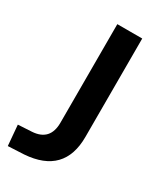

<svg xmlns="http://www.w3.org/2000/svg" viewBox="-191 -776 728 855"><g transform="rotate(30 172.5 -348.0)"><path d="M-1 9 -10 -96 61 -100Q150 -106 150 -198V-705H278V-199Q278 -9 81 5Z"/></g></svg>

Font: Nunito Sans
Style: Bold
Weight: 700
Designer: Vernon Adams
Foundry: Vernon Adams
Version: Version 3.101; ttfautohint (v1.8.4.7-5d5b);gftools[0.9.27]